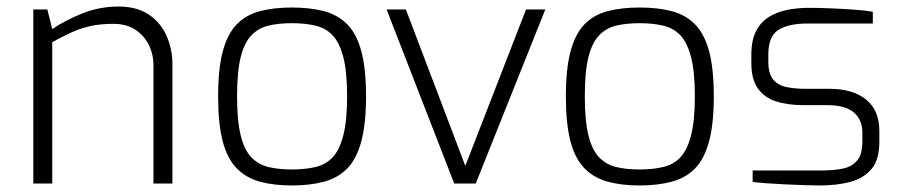

<svg xmlns="http://www.w3.org/2000/svg" viewBox="-20 -562 2766 588"><path d="M82 0V-533H125L140 -473Q180 -500 232.5 -521Q285 -542 343 -542Q399 -542 435.5 -517.5Q472 -493 490 -452.5Q508 -412 508 -366V0H450V-360Q450 -397 435 -426Q420 -455 393 -472Q366 -489 327 -489Q289 -489 258.5 -482.5Q228 -476 199.5 -463Q171 -450 140 -433V0Z M874 6Q819 6 776.5 -5.5Q734 -17 705 -46.5Q676 -76 662 -129.5Q648 -183 648 -267Q648 -352 662.5 -405.5Q677 -459 705.5 -488Q734 -517 776.5 -528Q819 -539 874 -539Q929 -539 971.5 -528Q1014 -517 1043 -488Q1072 -459 1086.5 -405.5Q1101 -352 1101 -267Q1101 -183 1086.5 -129Q1072 -75 1043.5 -46Q1015 -17 972 -5.5Q929 6 874 6ZM874 -43Q914 -43 946 -50.5Q978 -58 999 -80.5Q1020 -103 1031.5 -148Q1043 -193 1043 -267Q1043 -342 1031.5 -386.5Q1020 -431 999 -453.5Q978 -476 946 -483.5Q914 -491 874 -491Q833 -491 802 -483.5Q771 -476 749.5 -453.5Q728 -431 717 -386.5Q706 -342 706 -267Q706 -193 717 -148Q728 -103 749.5 -80.5Q771 -58 802 -50.5Q833 -43 874 -43Z M1371 0 1164 -533H1223L1405 -54L1591 -533H1650L1437 0Z M1939 6Q1884 6 1841.5 -5.5Q1799 -17 1770 -46.5Q1741 -76 1727 -129.5Q1713 -183 1713 -267Q1713 -352 1727.5 -405.5Q1742 -459 1770.5 -488Q1799 -517 1841.5 -528Q1884 -539 1939 -539Q1994 -539 2036.5 -528Q2079 -517 2108 -488Q2137 -459 2151.5 -405.5Q2166 -352 2166 -267Q2166 -183 2151.5 -129Q2137 -75 2108.5 -46Q2080 -17 2037 -5.5Q1994 6 1939 6ZM1939 -43Q1979 -43 2011 -50.5Q2043 -58 2064 -80.5Q2085 -103 2096.5 -148Q2108 -193 2108 -267Q2108 -342 2096.5 -386.5Q2085 -431 2064 -453.5Q2043 -476 2011 -483.5Q1979 -491 1939 -491Q1898 -491 1867 -483.5Q1836 -476 1814.5 -453.5Q1793 -431 1782 -386.5Q1771 -342 1771 -267Q1771 -193 1782 -148Q1793 -103 1814.5 -80.5Q1836 -58 1867 -50.5Q1898 -43 1939 -43Z M2490 6Q2472 6 2443 5Q2414 4 2382 2.5Q2350 1 2324 -1Q2298 -3 2285 -5V-40H2498Q2535 -40 2562.5 -46Q2590 -52 2605.5 -71Q2621 -90 2621 -130V-156Q2621 -195 2595 -217.5Q2569 -240 2513 -240H2441Q2392 -240 2356.5 -251.5Q2321 -263 2301 -291Q2281 -319 2281 -368V-395Q2281 -445 2300.5 -476Q2320 -507 2359.5 -522.5Q2399 -538 2461 -538Q2487 -538 2523 -536.5Q2559 -535 2595 -532.5Q2631 -530 2653 -526V-490H2453Q2395 -490 2364 -470.5Q2333 -451 2333 -395V-372Q2333 -337 2347.5 -319Q2362 -301 2388 -295.5Q2414 -290 2448 -290H2521Q2592 -290 2632.5 -257Q2673 -224 2673 -161V-127Q2673 -73 2649 -44.5Q2625 -16 2584 -5Q2543 6 2490 6Z"/></svg>

Font: Exo Thin Light
Style: Regular
Weight: 300
Version: Version 2.000